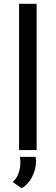

<svg xmlns="http://www.w3.org/2000/svg" viewBox="-20 -795 295 1017"><path d="M174 -775V0H81V-775ZM47 169Q67 153 77.5 124.5Q88 96 88 64Q88 54 86 36H169Q171 50 171 58Q171 99 151 140Q131 181 95 202Z"/></svg>

Font: Josefin Sans
Style: Regular
Weight: 400
Designer: Santiago Orozco
Foundry: Typemade
Version: Version 2.000